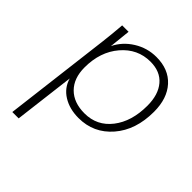

<svg xmlns="http://www.w3.org/2000/svg" viewBox="-203 -648 1023 1023"><g transform="rotate(45 308.5 -136.0)"><path d="M384.3 -471.2Q287.6 -471.2 222.4 -394.8Q157.2 -318.4 157.2 -201.2Q157.2 -119.1 203.1 -73.2Q249 -27.3 330.1 -27.3Q423.8 -27.3 481.2 -101.1Q538.6 -174.8 538.6 -293.5Q538.6 -376.5 498.5 -423.8Q458.5 -471.2 384.3 -471.2ZM586.4 -295.4Q586.4 -158.2 512.5 -72.8Q438.5 12.7 325.2 12.7Q257.3 12.7 208 -17.8Q158.7 -48.3 143.1 -103.5L101.1 239.3H53.2L127.9 -370.1Q130.9 -393.1 134 -425.8Q137.2 -458.5 138.9 -479.2Q140.6 -500 140.6 -501H189L176.3 -380.4Q204.6 -439 262.7 -475.1Q320.8 -511.2 389.2 -511.2Q481.4 -511.2 533.9 -453.4Q586.4 -395.5 586.4 -295.4Z"/></g></svg>

Font: Muli
Style: ExtraLightItalic
Weight: 200
Italic angle: -7°
Designer: Vernon Adams
Foundry: newtypography
Version: Version 2.0; ttfautohint (v1.00rc1.2-2d82) -l 8 -r 50 -G 200